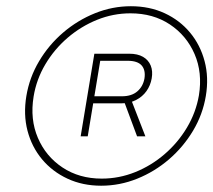

<svg xmlns="http://www.w3.org/2000/svg" viewBox="-20 -757 676 608"><path d="M300.3 -168.9Q241.7 -168.9 193.8 -191.2Q146 -213.4 113.3 -252.4Q80.6 -291.5 67.1 -343Q53.7 -394.5 63.5 -453.1Q73.2 -511.7 103.8 -563.2Q134.3 -614.7 179.9 -653.8Q225.6 -692.9 280.8 -715.1Q335.9 -737.3 394.5 -737.3Q453.6 -737.3 501.5 -715.1Q549.3 -692.9 581.8 -653.8Q614.3 -614.7 627.9 -563.2Q641.6 -511.7 631.8 -453.1Q622.1 -394.5 591.3 -343Q560.5 -291.5 515.1 -252.4Q469.7 -213.4 414.6 -191.2Q359.4 -168.9 300.3 -168.9ZM302.2 -191.4Q356.9 -191.4 408 -211.9Q459 -232.4 501.2 -268.8Q543.5 -305.2 572 -353Q600.6 -400.9 609.9 -455.1Q621.6 -526.9 596.2 -585.7Q570.8 -644.5 517.8 -679.7Q464.8 -714.8 393.1 -714.8Q338.4 -714.8 287.6 -694.3Q236.8 -673.8 194.3 -637.5Q151.9 -601.1 123.5 -553.2Q95.2 -505.4 86.4 -451.2Q74.7 -379.4 99.9 -320.6Q125 -261.7 178 -226.6Q231 -191.4 302.2 -191.4ZM414.1 -325.2 370.1 -443.4H394.5L440.4 -325.2ZM235.4 -325.2 278.8 -586.9H389.2Q416 -586.9 433.1 -576.9Q450.2 -566.9 457.3 -549.3Q464.4 -531.7 460.4 -508.8Q456.5 -486.3 443.8 -468.5Q431.2 -450.7 410.6 -440.2Q390.1 -429.7 363.3 -429.7H264.6L268.1 -452.1H365.7Q397 -452.1 415 -467.8Q433.1 -483.4 437.5 -508.8Q441.4 -535.2 428.5 -549.8Q415.5 -564.5 384.3 -564.5H297.4L257.8 -325.2Z"/></svg>

Font: Inter 24pt Thin
Style: Italic
Weight: 250
Italic angle: -9.3988°
Version: Version 4.001;git-66647c0bb